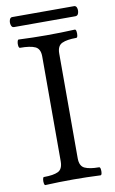

<svg xmlns="http://www.w3.org/2000/svg" viewBox="-88 -818 520 868"><g transform="rotate(-10 172.0 -384.0)"><path d="M48 3Q44 3 42.5 -6Q41 -15 42.5 -24.5Q44 -34 48 -34Q92 -34 113.5 -44.5Q135 -55 135 -91V-572Q135 -607 112.5 -617.5Q90 -628 43 -628Q38 -628 36.5 -637.5Q35 -647 37 -656.5Q39 -666 43 -666Q108 -663 172 -663Q237 -663 301 -666Q306 -666 307.5 -656.5Q309 -647 307.5 -637.5Q306 -628 301 -628Q258 -628 235.5 -617.5Q213 -607 213 -572V-91Q213 -55 235.5 -44.5Q258 -34 301 -34Q306 -34 307.5 -24.5Q309 -15 307.5 -6Q306 3 301 3Q238 0 175 0Q111 0 48 3ZM32 -725Q23 -725 19.5 -736.5Q16 -748 19.5 -759.5Q23 -771 32 -771H316Q326 -771 329 -759.5Q332 -748 328.5 -736.5Q325 -725 314 -725Z"/></g></svg>

Font: Junicode
Style: Regular
Weight: 400
Designer: Peter S. Baker
Version: Version 2.100; ttfautohint (v1.8.4)